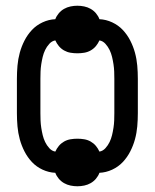

<svg xmlns="http://www.w3.org/2000/svg" viewBox="-20 -595 540 670"><path d="M250 55Q238 55 226 52.5Q214 50 203.5 44Q193 38 185 28.5Q177 19 173 8Q150 7 128.5 -3Q107 -13 91.5 -29.5Q76 -46 65.5 -66.5Q55 -87 49 -109Q43 -131 41 -154Q39 -177 39 -200V-320Q39 -343 41 -366Q43 -389 49 -411Q55 -433 65.5 -453.5Q76 -474 91.5 -490.5Q107 -507 128.5 -517Q150 -527 173 -528Q177 -539 185 -548.5Q193 -558 203.5 -564Q214 -570 226 -572.5Q238 -575 250 -575Q262 -575 274 -572.5Q286 -570 296.5 -564Q307 -558 315 -548.5Q323 -539 327 -528Q350 -527 371.5 -517Q393 -507 408.5 -490.5Q424 -474 434.5 -453.5Q445 -433 451 -411Q457 -389 459 -366Q461 -343 461 -320V-200Q461 -177 459 -154Q457 -131 451 -109Q445 -87 434.5 -66.5Q424 -46 408.5 -29.5Q393 -13 371.5 -3Q350 7 327 8Q323 19 315 28.5Q307 38 296.5 44Q286 50 274 52.5Q262 55 250 55ZM327 -66Q339 -68 348 -78Q357 -88 362.5 -99.5Q368 -111 371 -123.5Q374 -136 376 -149Q378 -162 378.5 -174.5Q379 -187 379 -200V-320Q379 -333 378.5 -345.5Q378 -358 376 -371Q374 -384 371 -396.5Q368 -409 362.5 -420.5Q357 -432 348 -442Q339 -452 327 -454Q322 -443 314.5 -434Q307 -425 296.5 -419Q286 -413 274 -411Q262 -409 250 -409Q238 -409 226 -411Q214 -413 203.5 -419Q193 -425 185.5 -434Q178 -443 173 -454Q161 -452 152 -442Q143 -432 137.5 -420.5Q132 -409 129 -396.5Q126 -384 124 -371Q122 -358 121.5 -345.5Q121 -333 121 -320V-200Q121 -187 121.5 -174.5Q122 -162 124 -149Q126 -136 129 -123.5Q132 -111 137.5 -99.5Q143 -88 152 -78Q161 -68 173 -66Q178 -77 185.5 -86Q193 -95 203.5 -101Q214 -107 226 -109Q238 -111 250 -111Q262 -111 274 -109Q286 -107 296.5 -101Q307 -95 314.5 -86Q322 -77 327 -66Z"/></svg>

Font: Iosevka Term Curly Medium
Style: Regular
Weight: 500
Designer: Belleve Invis
Foundry: Belleve Invis
Version: Version 32.3.0